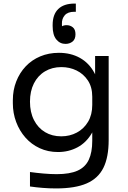

<svg xmlns="http://www.w3.org/2000/svg" viewBox="-20 -848 715 1076"><path d="M294 208Q257 208 219.5 205Q182 202 148 197V116Q184 121 223.5 124.5Q263 128 298 128Q371 128 414.5 108.5Q458 89 477.5 47.5Q497 6 497 -59V-161L529 -237Q526 -156 495 -102.5Q464 -49 414.5 -22.5Q365 4 305 4Q249 4 202.5 -17.5Q156 -39 122.5 -77Q89 -115 70.5 -164.5Q52 -214 52 -269V-287Q52 -343 71 -391.5Q90 -440 124 -476Q158 -512 205.5 -532Q253 -552 310 -552Q377 -552 428 -523.5Q479 -495 508.5 -440.5Q538 -386 541 -307L513 -306V-534H589V-63Q589 33 559.5 92.5Q530 152 465.5 180Q401 208 294 208ZM323 -84Q371 -84 410.5 -105Q450 -126 473.5 -165.5Q497 -205 497 -260V-306Q497 -360 472.5 -397Q448 -434 409 -453Q370 -472 324 -472Q272 -472 232 -448Q192 -424 170 -380.5Q148 -337 148 -278Q148 -219 170.5 -175Q193 -131 232.5 -107.5Q272 -84 323 -84ZM347 -602Q316 -602 295.5 -627Q275 -652 275 -702V-708Q275 -767 306.5 -797.5Q338 -828 398 -828H405V-782H396Q360 -782 343 -762.5Q326 -743 327 -714L328 -682H308Q313 -692 325 -699.5Q337 -707 353 -707Q373 -707 388 -695Q403 -683 403 -656Q403 -628 386.5 -615Q370 -602 347 -602Z"/></svg>

Font: Sora Variable
Style: Regular
Weight: 400
Designer: Jonathan Barnbrook, Julián Moncada
Foundry: Barnbrook Fonts
Version: Version 2.000